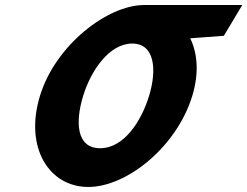

<svg xmlns="http://www.w3.org/2000/svg" viewBox="-20 -747 988 767"><path d="M312.2 -363.9C344.1 -468.4 418.1 -572.8 507.8 -573L507.8 -573L508 -573H508.1C598.6 -573 607.5 -468.5 575.5 -363.9C543.6 -259.4 473.2 -154.8 380.2 -154.8C284.8 -154.8 280.2 -259.4 312.2 -363.9ZM554.9 -727 554.8 -726.9C410.9 -726.6 202.2 -568.6 139.6 -363.9C77 -159.1 174.6 -0.1 332.9 -0.1C485.6 -0.1 685.4 -159.1 748.1 -363.9C775.1 -452.3 770 -531.9 739.9 -594L874.3 -604L947.9 -727Z"/></svg>

Font: Hussar
Style: BdSuprConOblThree
Weight: 700
Foundry: Cannot Into Space Fonts
Version: Version 2.00